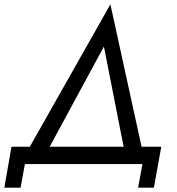

<svg xmlns="http://www.w3.org/2000/svg" viewBox="-28 -758 820 887"><path d="M175 -31H82L482 -738L637 -30H553L452 -543ZM87 0 67 109H-8L25 -80H717L683 109H610L630 0Z"/></svg>

Font: Jost
Style: Italic
Weight: 400
Italic angle: -5°
Version: Version 3.710